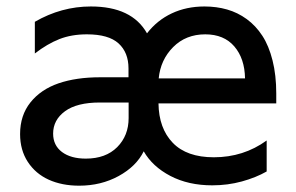

<svg xmlns="http://www.w3.org/2000/svg" viewBox="-20 -573 933 605"><path d="M850.5 -278.4V-247.2H479.4Q480.5 -168.3 524.5 -122.9Q568.5 -77.4 653.8 -77.4Q747.2 -77.4 820.3 -130.3V-32.7Q786.6 -13.5 742 -1.2Q697.4 11 648.8 11Q573.5 11 516.9 -18.6Q460.2 -48.3 432.9 -96.2Q409.4 -48.7 353.9 -18.3Q298.3 12.1 229.4 12.1Q175.4 12.1 133.7 -6.7Q92 -25.6 67.6 -62.9Q43.3 -100.1 43.3 -150.6Q43.3 -209.5 76 -250.4Q108.7 -291.2 164.4 -310.4Q220.2 -329.5 295.1 -329.5H384.9V-357.6Q384.9 -407.7 353.5 -436.3Q322.1 -464.8 253.9 -464.8Q205.3 -464.8 167.1 -449.8Q128.9 -434.7 89.8 -404.5V-504.3Q173.3 -552.6 266.3 -552.6Q395.6 -552.6 443.2 -468Q475.1 -509.2 521.3 -530.9Q567.5 -552.6 624.3 -552.6Q662.3 -552.6 695.5 -543.1Q728.7 -533.7 757.5 -512.8Q786.2 -491.8 806.6 -460.4Q827.1 -429 838.8 -382.6Q850.5 -336.3 850.5 -278.4ZM480.1 -326H752.1Q751.1 -388.5 718.4 -426.7Q685.7 -464.8 626.8 -464.8Q565.7 -464.8 525.7 -424.7Q485.8 -384.6 480.1 -326ZM385.3 -201V-250H294.7Q222.3 -250 184.8 -222.5Q147.4 -195 147.4 -152Q147.4 -115.1 175.2 -94.1Q203.1 -73.2 250.4 -73.2Q313.2 -73.2 349.3 -109.4Q385.3 -145.6 385.3 -201Z"/></svg>

Font: TID UI Medium
Style: Regular
Weight: 500
Designer: The TID Project Authors
Foundry: Bakken & Bæck
Version: Version 1.001;hotconv 1.0.109;makeotfexe 2.5.65596